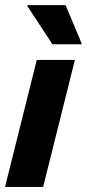

<svg xmlns="http://www.w3.org/2000/svg" viewBox="-24 -736 342 756"><path d="M-4.2 0 120.8 -500H270.8L145.8 0ZM182.5 -561.7 83.3 -712.5 84.2 -715.8H234.2L297.5 -565L296.7 -561.7Z"/></svg>

Font: Funnel Sans Light ExtraBold
Style: Italic
Weight: 800
Italic angle: -14.036°
Version: Version 1.000